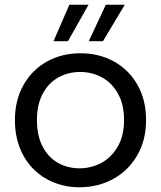

<svg xmlns="http://www.w3.org/2000/svg" viewBox="-20 -782 680 811"><path d="M316 9Q239 9 176.5 -26Q114 -61 78.5 -125.5Q43 -190 43 -275Q43 -359 79.5 -423.5Q116 -488 179 -522.5Q242 -557 320 -557Q398 -557 461 -522.5Q524 -488 560.5 -424Q597 -360 597 -275Q597 -190 559.5 -125.5Q522 -61 458 -26Q394 9 316 9ZM316 -71Q365 -71 408 -94Q451 -117 477.5 -163Q504 -209 504 -275Q504 -341 478 -387Q452 -433 410 -455.5Q368 -478 319 -478Q269 -478 227.5 -455.5Q186 -433 161 -387Q136 -341 136 -275Q136 -208 160.5 -162Q185 -116 226 -93.5Q267 -71 316 -71ZM267 -608H206L273 -762H354ZM415 -608H355L427 -762H507Z"/></svg>

Font: Fz Poppins
Style: Regular
Weight: 400
Designer: Ninad Kale (Devanagari), Jonny Pinhorn (Latin)
Foundry: Indian Type Foundry
Version: Vit hóa bi Vntype.Com & FontZin.Com